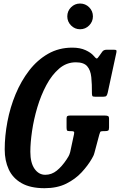

<svg xmlns="http://www.w3.org/2000/svg" viewBox="-20 -1026 663 1060"><path d="M365.5 -388H560Q571 -388 576.5 -385.2Q582 -382.5 582 -370.5V-321.5Q582 -308 577 -305Q572 -302 558 -302H548.5Q535.5 -302 533.2 -297.2Q531 -292.5 528 -282L502 -184.5Q499 -172.5 495.2 -165Q491.5 -157.5 486.5 -149Q465.5 -112.5 431 -75Q396.5 -37.5 346 -12.2Q295.5 13 226 13Q148 13 99.2 -14.8Q50.5 -42.5 28.2 -90.8Q6 -139 6 -201Q6 -275.5 21 -354.5Q36 -433.5 66.2 -506.2Q96.5 -579 141.2 -637Q186 -695 245.5 -729Q305 -763 379 -763Q422 -763 452 -749.2Q482 -735.5 496.5 -718.5Q508 -704.5 513 -703Q518 -701.5 528.5 -718L544.5 -740.5Q552 -751.5 569.5 -751.5H607.5Q619 -751.5 621.8 -748.8Q624.5 -746 622.5 -736L574.5 -513.5Q571.5 -501.5 567.5 -496.8Q563.5 -492 550 -492H505.5Q492 -492 490 -496Q488 -500 487.5 -510Q488 -561.5 484 -600.2Q480 -639 461.2 -660.5Q442.5 -682 398.5 -682Q347 -682 306.5 -647.2Q266 -612.5 236 -556.2Q206 -500 186.2 -433.8Q166.5 -367.5 157 -302.8Q147.5 -238 147.5 -188Q147.5 -127 170.8 -94Q194 -61 230 -61Q265 -61 293.5 -84Q322 -107 347.5 -145.5Q354 -155.5 358.8 -163.8Q363.5 -172 367.5 -186.5L388.5 -284.5Q391 -296 388 -299Q385 -302 373 -302H365Q352 -302 349.8 -306.5Q347.5 -311 347.5 -323V-371.5Q347.5 -382 351.8 -385Q356 -388 365.5 -388ZM422 -864.5Q393 -864.5 372.2 -885.5Q351.5 -906.5 351.5 -935.5Q351.5 -965 372.2 -985.8Q393 -1006.5 422 -1006.5Q451.5 -1006.5 472.2 -985.8Q493 -965 493 -935.5Q493 -906.5 472.2 -885.5Q451.5 -864.5 422 -864.5Z"/></svg>

Font: Besley* Condensed Semi
Style: Italic
Weight: 600
Width: 3
Italic angle: -13°
Designer: Owen Earl
Foundry: indestructible type*
Version: Version 3.000; ttfautohint (v1.8.3)